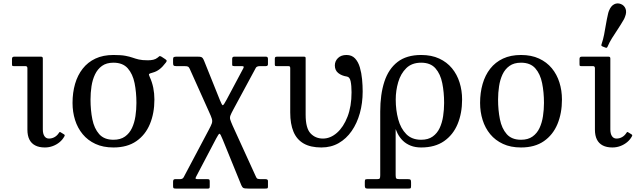

<svg xmlns="http://www.w3.org/2000/svg" viewBox="-20 -851 3721 1121"><path d="M128 -465Q140 -465 140 -453V-94Q140 -59.5 151.5 -36.5Q163 -13.5 185.8 -1.8Q208.5 10 242 10Q266 10 288.2 1.8Q310.5 -6.5 328 -21Q345.5 -35.5 356 -55Q358.5 -60 357.8 -62.2Q357 -64.5 353 -67L335 -78Q331.5 -81 329 -80.2Q326.5 -79.5 323.5 -74.5Q313.5 -59 298.5 -50.5Q283.5 -42 266 -42Q249 -42 239.5 -56Q230 -70 230 -96V-509.5Q230 -520 220.5 -520H62Q50 -520 50 -507V-477Q50 -469 51.8 -467Q53.5 -465 60.5 -465Z M508.5 -270Q508.5 -309 514.2 -347.2Q520 -385.5 534.8 -416.5Q549.5 -447.5 575.5 -466.2Q601.5 -485 642.5 -485Q697 -485 726 -452Q755 -419 765.8 -365.5Q776.5 -312 776.5 -250Q776.5 -211 770.8 -172.8Q765 -134.5 750.5 -103.5Q736 -72.5 709.8 -53.8Q683.5 -35 642.5 -35Q588 -35 559 -68Q530 -101 519.2 -154.5Q508.5 -208 508.5 -270ZM642.5 -530Q582 -530 537.2 -509Q492.5 -488 462.8 -450Q433 -412 418.2 -361Q403.5 -310 403.5 -250Q403.5 -197.5 418.2 -150.5Q433 -103.5 462.8 -67.5Q492.5 -31.5 537.2 -10.8Q582 10 642.5 10Q723 10 776 -26.8Q829 -63.5 855.2 -126.8Q881.5 -190 881.5 -270Q881.5 -305.5 874.8 -338.8Q868 -372 854.5 -401Q848 -415.5 850.2 -418.8Q852.5 -422 873 -427.5Q893.5 -433 911.5 -446.8Q929.5 -460.5 949 -486.5Q955 -494.5 952.5 -498.5Q950 -502.5 942 -507.5L923 -520Q914 -525.5 910.2 -522.5Q906.5 -519.5 899 -513.5Q889 -505.5 874.8 -502.2Q860.5 -499 843.5 -499Q809.5 -499 790 -503.8Q770.5 -508.5 753.8 -514.5Q737 -520.5 712.2 -525.2Q687.5 -530 642.5 -530Z M1475.5 183.5 1337.5 -119Q1327.5 -142 1324.2 -153.2Q1321 -164.5 1325.2 -176.2Q1329.5 -188 1342 -211L1474 -455.5Q1479.5 -465 1499 -465H1532Q1544.5 -465 1544.5 -476V-507Q1544.5 -520 1533.5 -520H1346.5Q1335.5 -520 1335.5 -507V-473.5Q1335.5 -467.5 1338.8 -466.2Q1342 -465 1348 -465H1391Q1398 -465 1401.5 -463Q1405 -461 1401 -453L1303 -269Q1286 -237 1281 -236.5Q1276 -236 1264.5 -265L1173.5 -491.5Q1168.5 -504.5 1164.2 -510.5Q1160 -516.5 1154 -518.2Q1148 -520 1137.5 -520H1007.5Q999.5 -520 995 -517.5Q990.5 -515 990.5 -506V-483Q990.5 -471.5 994 -468.2Q997.5 -465 1008.5 -465H1054.5Q1072 -465 1077.8 -462Q1083.5 -459 1088 -448.5L1200 -199Q1213 -171 1217 -157.2Q1221 -143.5 1216.8 -130.8Q1212.5 -118 1199 -93L1052 184.5Q1048.5 190.5 1042.8 192.8Q1037 195 1030 195H1002.5Q995 195 992.8 199.2Q990.5 203.5 990.5 210.5V236.5Q990.5 245.5 993.8 247.8Q997 250 1006.5 250H1194.5Q1201.5 250 1203 246.8Q1204.5 243.5 1204.5 236.5V209.5Q1204.5 201 1202.5 198Q1200.5 195 1192.5 195H1138Q1126 195 1123 192.8Q1120 190.5 1124 182.5L1242.5 -43Q1257 -71 1262 -70.2Q1267 -69.5 1280 -37L1389 230.5Q1394.5 243 1401.2 246.5Q1408 250 1431 250H1528.5Q1537 250 1540.8 248.5Q1544.5 247 1544.5 239V206Q1544.5 195 1530.5 195H1505.5Q1493 195 1486 193.2Q1479 191.5 1475.5 183.5Z M1865.5 -42 1856.5 10Q1913 10 1957.5 -15.5Q2002 -41 2033.2 -86Q2064.5 -131 2081 -190.2Q2097.5 -249.5 2097.5 -317Q2097.5 -351 2094 -388.2Q2090.5 -425.5 2081 -457.8Q2071.5 -490 2052.8 -510Q2034 -530 2003 -530Q1971.5 -530 1953.2 -512Q1935 -494 1935 -469Q1935 -440.5 1955 -424.5Q1975 -408.5 2005.5 -404Q2022 -401.5 2027.2 -376.2Q2032.5 -351 2032.5 -312Q2032.5 -230.5 2009 -169.8Q1985.5 -109 1947.2 -75.5Q1909 -42 1865.5 -42ZM1662.5 -465Q1669.5 -465 1672 -462.5Q1674.5 -460 1674.5 -453V-194Q1674.5 -127.5 1693.5 -82Q1712.5 -36.5 1752.8 -13.2Q1793 10 1856.5 10L1865.5 -42Q1822 -42 1793.2 -72.2Q1764.5 -102.5 1764.5 -181V-509.5Q1764.5 -516 1762.8 -518Q1761 -520 1755 -520H1596.5Q1589.5 -520 1587 -517.2Q1584.5 -514.5 1584.5 -507V-477Q1584.5 -469 1586.2 -467Q1588 -465 1595 -465Z M2290 172V-250L2200 -200V172Q2200 186 2197.2 190.5Q2194.5 195 2180.5 195H2123.5Q2114 195 2112 198.5Q2110 202 2110 212V232Q2110 241.5 2112.8 245.8Q2115.5 250 2125.5 250H2364.5Q2375 250 2377.5 247.8Q2380 245.5 2380 234.5V214Q2380 202 2377 198.5Q2374 195 2362.5 195H2313.5Q2298.5 195 2294.2 191.2Q2290 187.5 2290 172ZM2290.5 -270Q2290.5 -322 2305 -371.5Q2319.5 -421 2352 -453Q2384.5 -485 2439 -485Q2493.5 -485 2522.5 -452Q2551.5 -419 2562.2 -365.5Q2573 -312 2573 -250Q2573 -211 2567.2 -172.8Q2561.5 -134.5 2547 -103.5Q2532.5 -72.5 2506.2 -53.8Q2480 -35 2439 -35Q2384.5 -35 2352 -68Q2319.5 -101 2305 -154.5Q2290.5 -208 2290.5 -270ZM2200 -200Q2200 -182 2205.8 -173.2Q2211.5 -164.5 2220.5 -160.5Q2229.5 -156.5 2240.5 -153.5Q2251.5 -150.5 2262.2 -144.5Q2273 -138.5 2281.5 -125Q2288.5 -97 2301 -72.2Q2313.5 -47.5 2332.5 -29.2Q2351.5 -11 2378 -0.5Q2404.5 10 2439 10Q2519.5 10 2572.5 -26.8Q2625.5 -63.5 2651.8 -126.8Q2678 -190 2678 -270Q2678 -322.5 2663.2 -369.5Q2648.5 -416.5 2618.8 -452.5Q2589 -488.5 2544.2 -509.2Q2499.5 -530 2439 -530Q2353.5 -530 2301 -489.2Q2248.5 -448.5 2224.2 -374.2Q2200 -300 2200 -200Z M2888 -270Q2888 -309 2893.8 -347.2Q2899.5 -385.5 2914 -416.5Q2928.5 -447.5 2954.8 -466.2Q2981 -485 3022 -485Q3076.5 -485 3105.5 -452Q3134.5 -419 3145.2 -365.5Q3156 -312 3156 -250Q3156 -211 3150.2 -172.8Q3144.5 -134.5 3130 -103.5Q3115.5 -72.5 3089.2 -53.8Q3063 -35 3022 -35Q2967.5 -35 2938.5 -68Q2909.5 -101 2898.8 -154.5Q2888 -208 2888 -270ZM2783 -250Q2783 -197.5 2797.8 -150.5Q2812.5 -103.5 2842.2 -67.5Q2872 -31.5 2916.8 -10.8Q2961.5 10 3022 10Q3102.5 10 3155.5 -26.8Q3208.5 -63.5 3234.8 -126.8Q3261 -190 3261 -270Q3261 -322.5 3246.2 -369.5Q3231.5 -416.5 3201.8 -452.5Q3172 -488.5 3127.2 -509.2Q3082.5 -530 3022 -530Q2961.5 -530 2916.8 -509Q2872 -488 2842.2 -450Q2812.5 -412 2797.8 -361Q2783 -310 2783 -250Z M3441.5 -465Q3453.5 -465 3453.5 -453V-94Q3453.5 -59.5 3465 -36.5Q3476.5 -13.5 3499.2 -1.8Q3522 10 3555.5 10Q3579.5 10 3601.8 1.8Q3624 -6.5 3641.5 -21Q3659 -35.5 3669.5 -55Q3672 -60 3671.2 -62.2Q3670.5 -64.5 3666.5 -67L3648.5 -78Q3645 -81 3642.5 -80.2Q3640 -79.5 3637 -74.5Q3627 -59 3612 -50.5Q3597 -42 3579.5 -42Q3562.5 -42 3553 -56Q3543.5 -70 3543.5 -96V-509.5Q3543.5 -520 3534 -520H3375.5Q3363.5 -520 3363.5 -507V-477Q3363.5 -469 3365.2 -467Q3367 -465 3374 -465ZM3621.5 -736Q3624 -740.5 3625.8 -744.5Q3627.5 -748.5 3629 -752.5Q3640 -779.5 3632.5 -799.5Q3625 -819.5 3605 -827.5Q3584.5 -835.5 3565.8 -826Q3547 -816.5 3536 -789Q3534.5 -785 3533 -781.2Q3531.5 -777.5 3530.5 -772Q3522.5 -737.5 3517.5 -707Q3512.5 -676.5 3507 -648.5Q3501.5 -620.5 3492.5 -594Q3490.5 -588.5 3491.2 -585.2Q3492 -582 3498.5 -579.5L3512.5 -574Q3518 -571.5 3521.2 -572Q3524.5 -572.5 3527 -578Q3538 -604 3553.2 -628.2Q3568.5 -652.5 3586 -678.8Q3603.5 -705 3621.5 -736Z"/></svg>

Font: Besley
Style: Regular
Weight: 400
Designer: Owen Earl
Foundry: indestructible type*
Version: Version 4.000